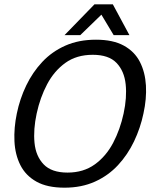

<svg xmlns="http://www.w3.org/2000/svg" viewBox="-20 -860 707 890"><path d="M279 10Q199 10 149 -18Q99 -46 74.5 -94.5Q50 -143 47 -205Q44 -267 58 -334Q72 -402 101.5 -463.5Q131 -525 176 -573Q221 -621 283 -648.5Q345 -676 425 -676Q504 -676 554 -648.5Q604 -621 628.5 -573Q653 -525 656.5 -463.5Q660 -402 645 -334Q631 -267 601.5 -205Q572 -143 527 -94.5Q482 -46 420 -18Q358 10 279 10ZM293 -60Q367 -60 419.5 -98Q472 -136 504.5 -198Q537 -260 553 -334Q569 -408 562.5 -469.5Q556 -531 520 -568.5Q484 -606 410 -606Q335 -606 283 -568.5Q231 -531 198.5 -469.5Q166 -408 150 -334Q134 -260 140 -198Q146 -136 182.5 -98Q219 -60 293 -60ZM279 -697 418 -840H503L580 -697H507L450 -792L352 -697Z"/></svg>

Font: Epunda Sans
Style: Italic
Weight: 400
Italic angle: -12.0243°
Designer: Simon Atzbach
Foundry: typofactur
Version: Version 2.204; ttfautohint (v1.8.4.7-5d5b)